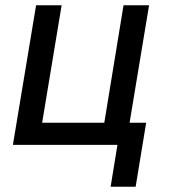

<svg xmlns="http://www.w3.org/2000/svg" viewBox="-20 -550 640 729"><path d="M495 159H400L426 0H29L117 -530H214L140 -84H376L449 -530H546L472 -84H535Z"/></svg>

Font: Iosevka Curly MdExObl
Style: Regular
Weight: 500
Width: 7
Italic angle: -9°
Monospace: yes
Designer: Belleve Invis
Foundry: Belleve Invis
Version: Version 11.1.0; ttfautohint (v1.8.3)